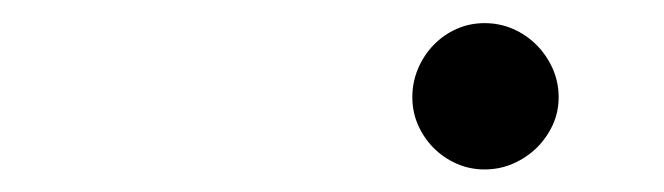

<svg xmlns="http://www.w3.org/2000/svg" viewBox="-20 -473 574 166"><path d="M463 -389Q463 -376 457.8 -364.8Q452.5 -353.5 443.8 -345Q435 -336.5 423.5 -331.5Q412 -326.5 399 -326.5Q386 -326.5 374.8 -331.5Q363.5 -336.5 355 -345Q346.5 -353.5 341.5 -364.8Q336.5 -376 336.5 -389Q336.5 -402 341.5 -413.8Q346.5 -425.5 355 -434.2Q363.5 -443 374.8 -448Q386 -453 399 -453Q412 -453 423.5 -448Q435 -443 443.8 -434.2Q452.5 -425.5 457.8 -413.8Q463 -402 463 -389Z"/></svg>

Font: Lato
Style: Regular
Weight: 400
Designer: Lukasz Dziedzic with Adam Twardoch and Botio Nikoltchev
Foundry: tyPoland Lukasz Dziedzic
Version: Version 2.015; 2015-08-06; http://www.latofonts.com/